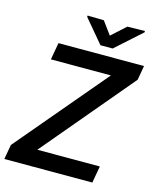

<svg xmlns="http://www.w3.org/2000/svg" viewBox="-144 -994 888 1084"><g transform="rotate(15 300.0 -452.0)"><path d="M153.3 -98.6H518.6L501 0H-13.2L2 -85.9L445.8 -611.3H95.2L112.8 -710.9H612.8L598.1 -627ZM381.8 -826.7 464.4 -901.4 566.4 -903.3V-895.5L416 -760.7H344.7L231 -896V-903.8L326.7 -901.9Z"/></g></svg>

Font: Roboto Medium
Style: Italic
Weight: 500
Italic angle: -12°
Designer: Google
Version: Version 2.134; 2016